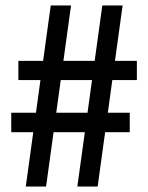

<svg xmlns="http://www.w3.org/2000/svg" viewBox="-20 -680 539 700"><path d="M262 0 353 -660H427L336 0ZM21 -198V-269H453V-198ZM74 0 165 -660H239L148 0ZM47 -388V-458H479V-388Z"/></svg>

Font: Frank Ruhl Libre
Style: Bold
Weight: 700
Designer: Yanek Iontef
Foundry: Fontef
Version: Version 6.004